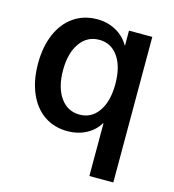

<svg xmlns="http://www.w3.org/2000/svg" viewBox="-106 -609 799 883"><g transform="rotate(15 293.5 -168.0)"><path d="M401 -438H403V-508H514V185H400V-66H398Q376 -29 336.5 -8.5Q297 12 249 12Q185 12 137.5 -20.5Q90 -53 64 -113.5Q38 -174 38 -254Q38 -334 64 -394.5Q90 -455 138 -488Q186 -521 250 -521Q298 -521 338.5 -499Q379 -477 401 -438ZM283 -76Q339 -76 372.5 -124Q406 -172 406 -254Q406 -337 372.5 -384.5Q339 -432 283 -432Q225 -432 191 -383.5Q157 -335 157 -254Q157 -173 191 -124.5Q225 -76 283 -76Z"/></g></svg>

Font: CST
Style: Medium
Weight: 500
Version: Version 1.00